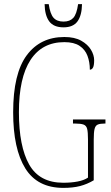

<svg xmlns="http://www.w3.org/2000/svg" viewBox="-20 -904 540 934"><path d="M288 10Q162 10 103 -85Q44 -180 44 -358Q44 -546 110 -635Q176 -724 293 -724Q343 -724 375 -706Q407 -688 422.5 -662Q438 -636 438 -611Q438 -586 432.5 -575.5Q427 -565 417 -565Q417 -602 405.5 -632.5Q394 -663 367 -681Q340 -699 293 -699Q185 -699 128.5 -612.5Q72 -526 72 -358Q72 -192 122 -103.5Q172 -15 288 -15Q326 -15 357.5 -21Q389 -27 408 -40V-226Q408 -261 404 -277Q400 -293 386.5 -298Q373 -303 346 -303H335V-323H493V-303H489Q467 -303 455.5 -298Q444 -293 440 -276.5Q436 -260 436 -225V-27Q404 -8 369.5 1Q335 10 288 10ZM289 -771Q241 -771 219.5 -800Q198 -829 197 -884H217Q224 -836 240.5 -817.5Q257 -799 289 -799Q320 -799 336.5 -817Q353 -835 360 -884H379Q378 -829 357 -800Q336 -771 289 -771Z"/></svg>

Font: Noto Serif Ethiopic ExtraCondensed Thin
Style: Regular
Weight: 100
Width: 2
Designer: Monotype Design Team
Foundry: Monotype Imaging Inc.
Version: Version 2.102; ttfautohint (v1.8.4.7-5d5b)